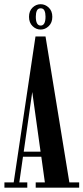

<svg xmlns="http://www.w3.org/2000/svg" viewBox="-22 -870 386 890"><path d="M-1.5 0V-24.5H41.5L142.5 -701H189L299.5 -24.5H345V0H143.5V-24.5H186L169.5 -143.5H84.5L67.5 -24.5H104.5V0ZM88 -167H166L127.5 -443.5ZM166.5 -733Q145 -733 128.8 -749Q112.5 -765 112.5 -792Q112.5 -819 128.8 -834.8Q145 -850.5 166.5 -850.5Q187.5 -850.5 204 -834.8Q220.5 -819 220.5 -792Q220.5 -765 204 -749Q187.5 -733 166.5 -733ZM166.5 -751.5Q189 -751.5 189 -793Q189 -810 184 -820.8Q179 -831.5 166.5 -831.5Q154 -831.5 149 -820.8Q144 -810 144 -793Q144 -751.5 166.5 -751.5Z"/></svg>

Font: Imbue 50pt SemiBold
Style: Regular
Weight: 600
Designer: Tyler Finck
Foundry: Etcetera Type Company
Version: Version 1.102; ttfautohint (v1.8.3)